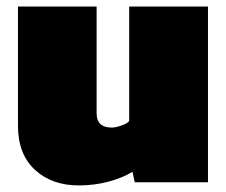

<svg xmlns="http://www.w3.org/2000/svg" viewBox="-20 -560 694 590"><path d="M222.2 9.8Q139.2 9.8 87.2 -38.3Q35.2 -86.4 35.2 -173.8V-540H276.9V-211.9Q276.9 -168 323.2 -168Q335 -168 352.8 -174.1Q370.6 -180.2 377 -188V-540H619.1V0H394L387.2 -32.2Q357.4 -13.7 314 -2Q270.5 9.8 222.2 9.8Z"/></svg>

Font: Kanit Black
Style: Regular
Weight: 900
Designer: Katatrad Team
Foundry: CadsonDemak
Version: Version 1.000;PS 001.000;hotconv 1.0.88;makeotf.lib2.5.64775